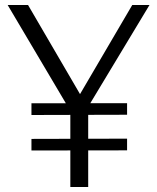

<svg xmlns="http://www.w3.org/2000/svg" viewBox="-20 -743 624 763"><path d="M574 -723 330.5 -319V0H259.5V-302.5L10.5 -723H91.5L298 -369L505.5 -723ZM485 -333V-287L105 -286V-332.5ZM485 -192V-145.5L105 -145V-191Z"/></svg>

Font: Public Sans ExtraLight
Style: Regular
Weight: 250
Designer: The Public Sans Project Authors: Dan O. Williams and USWDS (Libre Franklin designed by Pablo Impallari and Rodrigo Fuenz
Version: Version 1.007